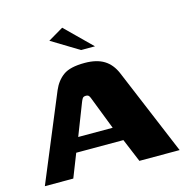

<svg xmlns="http://www.w3.org/2000/svg" viewBox="-96 -727 801 819"><g transform="rotate(-15 304.5 -317.0)"><path d="M3 0 161.6 -381.8Q178.2 -420.7 208.3 -442.3Q238.4 -464 302.4 -464Q355.4 -464 388.1 -443.8Q420.8 -423.7 438.4 -381.8L598.2 0H420.5L377.5 -103.2H169.2L128.6 0ZM194.8 -165.9H347L292.6 -306.2Q290 -314.2 286 -320.7Q282.1 -327.3 271.8 -327.3Q260.6 -327.3 256.5 -320.6Q252.3 -313.8 249.4 -306.2ZM302.6 -521 182.1 -594.3 249.3 -633.9 364 -521Z"/></g></svg>

Font: Genos Thin
Style: Regular
Weight: 100
Designer: Robert E. Leuschke
Foundry: Robert E. Leuschke
Version: Version 1.010